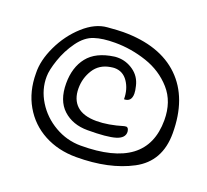

<svg xmlns="http://www.w3.org/2000/svg" viewBox="-102 -682 872 809"><g transform="rotate(20 334.5 -277.5)"><path d="M34 -270Q32 -327 63 -392.5Q94 -458 145.5 -504.5Q197 -551 251 -555Q299 -559 321 -559Q485 -559 573.5 -473Q662 -387 662 -229Q662 -103 561.5 -49.5Q461 4 313 4Q233 4 169.5 -30Q106 -64 70 -126.5Q34 -189 34 -270ZM610 -269Q610 -352 563 -405Q516 -458 446 -481.5Q376 -505 304 -505Q248 -505 212 -493Q174 -481 144 -439.5Q114 -398 97.5 -349.5Q81 -301 81 -273Q80 -215 112 -163Q144 -111 198.5 -79.5Q253 -48 315 -48Q463 -48 536.5 -103Q610 -158 610 -269ZM168 -274Q168 -346 204.5 -392Q241 -438 320 -449Q325 -450 336 -450Q374 -450 406.5 -427Q439 -404 448 -364Q453 -344 453 -331Q453 -294 420 -294Q420 -339 398 -371.5Q376 -404 338 -404Q332 -404 320 -402Q272 -394 248 -356Q224 -318 224 -272Q224 -222 253.5 -195Q283 -168 342 -168Q394 -168 460 -188Q463 -189 468 -189Q479 -189 481 -170Q482 -142 444.5 -130.5Q407 -119 320 -119Q253 -119 210.5 -158Q168 -197 168 -274Z"/></g></svg>

Font: Indie Flower
Style: Regular
Weight: 400
Designer: Kimberly Geswein
Foundry: Kimberly Geswein
Version: Version 2.000